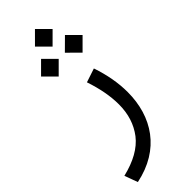

<svg xmlns="http://www.w3.org/2000/svg" viewBox="-273 -593 880 880"><g transform="rotate(-45 167.5 -153.0)"><path d="M129.4 -511.2 186.5 -454.1 243.7 -511.2 186.5 -568.4ZM206.5 -394.5 264.2 -337.4 321.3 -394.5 264.2 -451.7ZM52.2 -394.5 109.4 -337.4 166.5 -394.5 109.4 -451.7ZM23.9 261.2C199.7 225.1 282.7 95.2 282.7 -63.5C282.7 -123 271.5 -185.1 249.5 -249.5L182.1 -227.1C203.1 -164.6 214.4 -106 214.4 -51.8C214.4 9.3 197.8 61.5 164.6 105C130.9 148.4 76.2 179.2 0.5 197.3Z"/></g></svg>

Font: Vazirmatn Light
Style: Regular
Weight: 300
Designer: Saber Rastikerdar
Foundry: Saber Rastikerdar
Version: Version 33.003